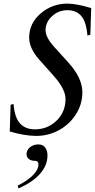

<svg xmlns="http://www.w3.org/2000/svg" viewBox="-20 -755 528 1070"><path d="M356 -734.9Q404.8 -734.9 488.3 -710Q487.8 -698.7 487.1 -678.7Q486.3 -658.7 485.4 -624Q484.4 -589.4 483.4 -561.5L467.3 -556.6Q460.9 -633.3 433.1 -665.8Q405.3 -698.2 355.5 -698.2Q306.6 -698.2 270.3 -665Q233.9 -631.8 233.9 -586.4Q233.9 -547.4 281.7 -494.1L361.3 -406.2Q439 -320.3 439 -240.7Q439 -174.3 403.1 -117.9Q367.2 -61.5 308.1 -29.5Q249 2.4 182.6 2.4Q117.7 2.4 34.2 -22.5Q34.7 -33.7 35.4 -53.7Q36.1 -73.7 37.1 -108.4Q38.1 -143.1 39.1 -170.9L55.2 -175.8Q62 -98.1 92.3 -66.2Q122.6 -34.2 174.3 -34.2Q245.6 -34.2 295.4 -82.8Q345.2 -131.3 345.2 -203.6Q345.2 -258.3 277.3 -334.5L199.7 -421.4Q142.6 -485.4 142.6 -545.4Q142.6 -625 206.5 -679.9Q270.5 -734.9 356 -734.9ZM83 294.9 78.6 279.3Q131.3 253.4 162.8 222.2Q194.3 190.9 194.3 160.2Q194.3 141.1 173.3 141.1Q152.8 141.1 140.4 130.9Q127.9 120.6 127.9 104Q127.9 81.1 147.5 65.4Q167 49.8 192.9 49.8Q218.8 49.8 231.7 67.4Q244.6 85 244.6 110.8Q244.6 167 202.6 214.1Q160.6 261.2 83 294.9Z"/></svg>

Font: Flanker
Style: Italic
Weight: 400
Italic angle: -12°
Designer: Flanker
Version: Version 2.027